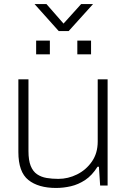

<svg xmlns="http://www.w3.org/2000/svg" viewBox="-20 -919 631 951"><path d="M258 12Q170 12 120.5 -27.5Q71 -67 71 -166V-526H121V-171Q121 -125 132 -97.5Q143 -70 163.5 -56Q184 -42 211 -37.5Q238 -33 269 -33Q317 -33 361.5 -55Q406 -77 435 -118.5Q464 -160 464 -218V-526H513V0H476L470 -93H463Q436 -50 402 -27.5Q368 -5 331 3.5Q294 12 258 12ZM159 -650V-718H227V-650ZM363 -650V-718H431V-650ZM151 -899H210L308 -787H281L382 -899H441L320 -765H271Z"/></svg>

Font: Archivo SemiExpanded Thin
Style: Regular
Weight: 250
Width: 6
Designer: Hector Gatti
Foundry: Omnibus-Type
Version: Version 2.001